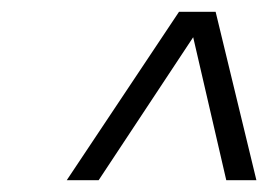

<svg xmlns="http://www.w3.org/2000/svg" viewBox="-20 -770 472 325"><path d="M93 -465 283 -750H345L414 -465H363L307 -707L147 -465Z"/></svg>

Font: Saira SemiCondensed Light
Style: Italic
Weight: 300
Width: 4
Italic angle: -12°
Designer: Hector Gatti with collaboration of the Omnibus-Type team
Foundry: Omnibus-Type
Version: Version 1.101